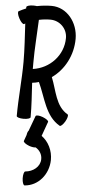

<svg xmlns="http://www.w3.org/2000/svg" viewBox="-123 -865 626 1405"><g transform="rotate(5 190.5 -162.0)"><path d="M8 -675C11 -677 14 -678 16 -680C21 -587 28 -493 28 -400C28 -267 13 -133 13 0C13 9 36 16 64 16C92 16 115 9 115 0C115 -84 109 -168 104 -252C121 -254 138 -257 153 -262C205 -151 224 -18 332 44C340 48 357 32 371 8C385 -16 390 -40 383 -44C292 -96 283 -210 244 -306C334 -369 393 -479 393 -600C393 -719 311 -825 197 -825C161 -825 125 -821 90 -814C83 -815 74 -816 64 -816C36 -816 13 -809 13 -800C13 -797 13 -793 13 -790C-5 -783 -23 -774 -40 -765C-48 -761 -43 -737 -30 -713C-17 -688 0 -671 8 -675ZM100 -400C100 -505 109 -610 113 -715C141 -721 169 -724 197 -724C266 -724 322 -669 322 -600C322 -473 224 -370 100 -353C100 -369 100 -384 100 -400ZM150 -11 109 100C104 104 99 116 97 132L81 177C78 186 97 200 123 210C143 217 161 219 171 217C200 234 220 264 219 300C218 355 168 394 110 399C102 400 95 423 96 451C97 479 105 501 114 501C215 494 288 404 290 300C291 230 258 165 207 129L245 23C248 15 229 1 203 -9C176 -19 153 -20 150 -11Z"/></g></svg>

Font: Nupuram Condensed Medium
Style: Regular
Weight: 500
Width: 3
Designer: Santhosh Thottingal (santhosh.thottingal@gmail.com)
Foundry: SMC
Version: Version 1.000